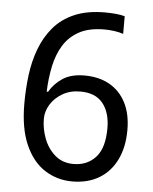

<svg xmlns="http://www.w3.org/2000/svg" viewBox="-53 -768 656 823"><g transform="rotate(5 275.5 -357.0)"><path d="M288 10Q223 10 170 -24Q117 -58 86 -128Q55 -198 55 -305Q55 -367 62.5 -427Q70 -487 90 -540.5Q110 -594 145 -635.5Q180 -677 234.5 -700.5Q289 -724 367 -724Q386 -724 410.5 -722Q435 -720 451 -715V-639Q434 -645 412.5 -648Q391 -651 370 -651Q304 -651 261.5 -628Q219 -605 194.5 -565.5Q170 -526 159 -474Q148 -422 146 -364H152Q172 -399 208 -423Q244 -447 302 -447Q364 -447 409.5 -421.5Q455 -396 480 -347.5Q505 -299 505 -230Q505 -156 478.5 -102Q452 -48 403.5 -19Q355 10 288 10ZM287 -65Q346 -65 382.5 -105Q419 -145 419 -230Q419 -298 387 -337.5Q355 -377 290 -377Q246 -377 213 -357.5Q180 -338 162 -308.5Q144 -279 144 -247Q144 -204 160 -162Q176 -120 208 -92.5Q240 -65 287 -65Z"/></g></svg>

Font: lmalayalam15
Style: Book
Weight: 400
Designer: Jelle Bosma - Monotype Design Team
Foundry: Monotype Imaging Inc.
Version: Version 2.003